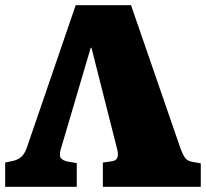

<svg xmlns="http://www.w3.org/2000/svg" viewBox="-21 -723 797 743"><path d="M-1 0V-94L32 -101Q52 -106 64 -118.5Q76 -131 84 -155L272 -703H486L677 -150Q688 -120 697.5 -109.5Q707 -99 727 -96L756 -91V0H377V-94L412 -99Q429 -101 433.5 -114Q438 -127 431 -151L333 -538H330L217 -155Q207 -126 213 -114Q219 -102 244 -97L276 -92V0Z"/></svg>

Font: Literata 18pt Black
Style: Regular
Weight: 900
Designer: Latin by Veronika Burian and Jose Scaglione. Greek by Irene Vlachou. Cyrillic by Vera Evstafieva.
Foundry: TypeTogether
Version: Version 3.103;gftools[0.9.29]